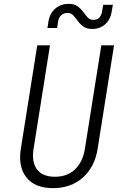

<svg xmlns="http://www.w3.org/2000/svg" viewBox="-20 -965 640 995"><path d="M255 10Q161 10 117 -45.5Q73 -101 88 -194L173 -730H239L154 -194Q143 -126 171.5 -87.5Q200 -49 265 -49Q329 -49 369 -87.5Q409 -126 420 -194L505 -730H571L486 -194Q471 -100 409.5 -45Q348 10 255 10ZM458 -815Q429 -815 412 -827.5Q395 -840 383 -856.5Q371 -873 359.5 -885.5Q348 -898 330 -898Q310 -898 297 -886Q284 -874 281 -853L276 -820H226L231 -853Q238 -896 266.5 -920.5Q295 -945 336 -945Q365 -945 382 -932.5Q399 -920 411 -903.5Q423 -887 434.5 -874.5Q446 -862 464 -862Q502 -862 509 -907L515 -940H565L559 -907Q553 -864 525.5 -839.5Q498 -815 458 -815Z"/></svg>

Font: JetBrains Mono NL ExtraLight
Style: Italic
Weight: 200
Italic angle: -9°
Monospace: yes
Designer: Philipp Nurullin, Konstantin Bulenkov
Foundry: JetBrains
Version: Version 2.305; ttfautohint (v1.8.4.7-5d5b)